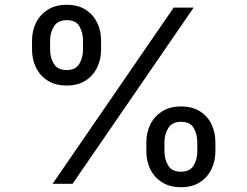

<svg xmlns="http://www.w3.org/2000/svg" viewBox="-20 -759 1022 793"><path d="M727.5 14.2Q681.2 14.2 649.2 -6.1Q617.2 -26.4 600.8 -60.1Q584.5 -93.8 584.5 -133.8V-171.9Q584.5 -211.9 601.1 -245.4Q617.7 -278.8 649.7 -299.1Q681.6 -319.3 727.5 -319.3Q774.4 -319.3 806.2 -299.1Q837.9 -278.8 853.8 -245.4Q869.6 -211.9 869.6 -171.9V-133.8Q869.6 -93.8 853.3 -60.1Q836.9 -26.4 805.4 -6.1Q773.9 14.2 727.5 14.2ZM255.4 -405.8Q209 -405.8 177 -426Q145 -446.3 128.7 -480Q112.3 -513.7 112.3 -553.7V-591.8Q112.3 -631.8 128.9 -665.3Q145.5 -698.7 177.5 -719Q209.5 -739.3 255.4 -739.3Q302.2 -739.3 333.7 -719Q365.2 -698.7 381.3 -665.3Q397.5 -631.8 397.5 -591.8V-553.7Q397.5 -513.7 381.1 -480Q364.7 -446.3 333.3 -426Q301.8 -405.8 255.4 -405.8ZM197.3 0 697.3 -727.5H779.8L279.8 0ZM727.5 -49.8Q764.6 -49.8 779.8 -75.4Q794.9 -101.1 794.9 -133.8V-171.9Q794.9 -204.1 780.3 -230Q765.6 -255.9 727.5 -255.9Q690.9 -255.9 675 -230Q659.2 -204.1 659.2 -171.9V-133.8Q659.2 -101.1 674.6 -75.4Q689.9 -49.8 727.5 -49.8ZM255.4 -469.7Q292.5 -469.7 307.6 -495.4Q322.8 -521 322.8 -553.7V-591.8Q322.8 -624 308.1 -649.9Q293.5 -675.8 255.4 -675.8Q218.8 -675.8 202.9 -649.9Q187 -624 187 -591.8V-553.7Q187 -521 202.4 -495.4Q217.8 -469.7 255.4 -469.7Z"/></svg>

Font: Inter-Regular
Style: Regular
Weight: 400
Designer: Rasmus Andersson
Foundry: rsms
Version: Version 4.000;git-a52131595